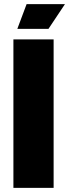

<svg xmlns="http://www.w3.org/2000/svg" viewBox="-20 -911 335 931"><path d="M45 -720H240V0H45ZM109 -891H295L215 -771H64Z"/></svg>

Font: Protest Strike
Style: Regular
Weight: 400
Designer: Octavio Pardo
Foundry: Ashler Design
Version: Version 2.005; ttfautohint (v1.8.4.7-5d5b)